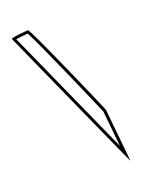

<svg xmlns="http://www.w3.org/2000/svg" viewBox="-145 -824 776 955"><g transform="rotate(-20 243.0 -346.5)"><path d="M31 -725C31 -725 380 54 378 46L350 -235C348 -242 132 -739 121 -739C110 -739 28 -732 31 -725ZM51 -717C70 -720 99 -723 114 -724C148 -664 322 -262 335 -231L354 -42C273 -221 88 -635 51 -717Z"/></g></svg>

Font: Ampere
Style: OuLn
Weight: 400
Version: Version 1